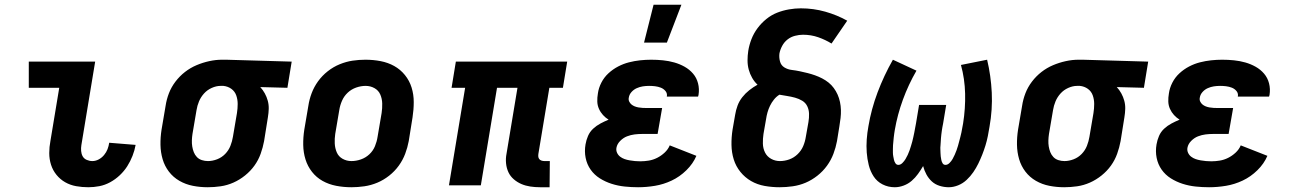

<svg xmlns="http://www.w3.org/2000/svg" viewBox="-20 -779 5440 807"><path d="M351 8Q325 8 300 3.5Q275 -1 254 -13Q233 -25 217.5 -44Q202 -63 194.5 -86.5Q187 -110 187 -135.5Q187 -161 192 -187L229 -410H101V-520H380L322 -169Q320 -157 321 -144.5Q322 -132 327.5 -122Q333 -112 344.5 -107Q356 -102 368 -102Q382 -102 395 -109Q408 -116 417.5 -127.5Q427 -139 432 -152Q437 -165 439 -179L550 -170Q546 -147 537 -124Q528 -101 515 -80.5Q502 -60 483.5 -42.5Q465 -25 443 -13Q421 -1 397.5 3.5Q374 8 351 8Z M853 8Q821 8 790.5 2Q760 -4 734 -19Q708 -34 690 -57.5Q672 -81 663.5 -110Q655 -139 654.5 -170.5Q654 -202 659 -234L676 -334Q680 -361 690 -387Q700 -413 717.5 -436Q735 -459 757.5 -476.5Q780 -494 806 -505Q832 -516 859.5 -522Q887 -528 913 -528H931L1206 -520L1188 -410L1074 -413Q1085 -401 1093 -386.5Q1101 -372 1105.5 -355.5Q1110 -339 1109.5 -321.5Q1109 -304 1106 -286L1090 -186Q1085 -159 1075.5 -132.5Q1066 -106 1049.5 -83Q1033 -60 1010 -41.5Q987 -23 961 -11.5Q935 0 907.5 4Q880 8 853 8ZM854 -102Q873 -102 892.5 -109.5Q912 -117 926.5 -132Q941 -147 948.5 -166Q956 -185 959 -204L976 -304Q979 -323 979 -342Q979 -361 973 -378Q967 -395 952.5 -405.5Q938 -416 919 -418H907Q889 -418 870 -409.5Q851 -401 837.5 -386Q824 -371 816.5 -353Q809 -335 806 -316L789 -216Q787 -203 786.5 -189.5Q786 -176 788 -163.5Q790 -151 794.5 -139.5Q799 -128 807.5 -119Q816 -110 828.5 -106Q841 -102 854 -102Z M1457 8Q1424 8 1393 2Q1362 -4 1336 -18.5Q1310 -33 1291.5 -56.5Q1273 -80 1264 -109Q1255 -138 1254.5 -170Q1254 -202 1259 -234L1276 -334Q1280 -361 1290 -387.5Q1300 -414 1317 -437.5Q1334 -461 1357.5 -479.5Q1381 -498 1408 -509Q1435 -520 1462 -524Q1489 -528 1516 -528Q1549 -528 1580 -522Q1611 -516 1637 -501.5Q1663 -487 1682 -463.5Q1701 -440 1710 -411Q1719 -382 1719 -350Q1719 -318 1714 -286L1698 -186Q1693 -159 1683 -132.5Q1673 -106 1656 -82.5Q1639 -59 1615.5 -40.5Q1592 -22 1565.5 -11Q1539 0 1511.5 4Q1484 8 1457 8ZM1457 -102Q1477 -102 1497 -109Q1517 -116 1532.5 -130.5Q1548 -145 1556 -164.5Q1564 -184 1567 -204L1584 -304Q1587 -324 1586.5 -344Q1586 -364 1578.5 -381.5Q1571 -399 1554 -408.5Q1537 -418 1517 -418Q1497 -418 1477 -411Q1457 -404 1441.5 -389.5Q1426 -375 1417.5 -355.5Q1409 -336 1406 -316L1389 -216Q1386 -196 1387 -176Q1388 -156 1395.5 -138.5Q1403 -121 1420 -111.5Q1437 -102 1457 -102Z M2290 8H2250Q2229 8 2209 5Q2189 2 2171.5 -5.5Q2154 -13 2139.5 -25.5Q2125 -38 2117 -55Q2109 -72 2107 -92.5Q2105 -113 2109 -133L2155 -410H2069L2001 0H1867L1935 -410H1878L1896 -520H2364L2346 -410H2289L2243 -133Q2242 -127 2242.5 -121Q2243 -115 2246.5 -110.5Q2250 -106 2256 -104Q2262 -102 2269 -102H2291Z M2662 8Q2633 8 2605 5Q2577 2 2550.5 -6.5Q2524 -15 2501 -29.5Q2478 -44 2462.5 -66Q2447 -88 2441.5 -115.5Q2436 -143 2441 -172Q2444 -190 2451.5 -207.5Q2459 -225 2473 -238Q2487 -251 2504 -260Q2521 -269 2538 -276Q2525 -284 2514.5 -295.5Q2504 -307 2497.5 -321.5Q2491 -336 2490.5 -352.5Q2490 -369 2493 -386Q2496 -409 2507.5 -431.5Q2519 -454 2537.5 -471Q2556 -488 2578 -499.5Q2600 -511 2623.5 -517Q2647 -523 2670.5 -525.5Q2694 -528 2717 -528Q2742 -528 2766.5 -525.5Q2791 -523 2814 -516.5Q2837 -510 2857.5 -498.5Q2878 -487 2893 -469.5Q2908 -452 2914 -428.5Q2920 -405 2916 -380L2914 -373H2782L2783 -374Q2785 -387 2777 -396.5Q2769 -406 2757.5 -410.5Q2746 -415 2733.5 -416.5Q2721 -418 2708 -418Q2695 -418 2682 -416Q2669 -414 2656.5 -408.5Q2644 -403 2634.5 -392.5Q2625 -382 2623 -369Q2621 -360 2624.5 -352.5Q2628 -345 2634 -340Q2640 -335 2647.5 -332Q2655 -329 2663.5 -327.5Q2672 -326 2680.5 -325.5Q2689 -325 2698 -325H2763L2744 -216H2679Q2663 -216 2647 -214Q2631 -212 2615.5 -206Q2600 -200 2587 -187Q2574 -174 2571 -158Q2569 -147 2573.5 -137Q2578 -127 2586.5 -120.5Q2595 -114 2605 -110.5Q2615 -107 2626.5 -105Q2638 -103 2649 -102Q2660 -101 2671 -101Q2689 -101 2707 -104Q2725 -107 2742 -115.5Q2759 -124 2773.5 -137.5Q2788 -151 2795 -168L2907 -124Q2893 -91 2865 -63.5Q2837 -36 2803 -20Q2769 -4 2733 2Q2697 8 2662 8ZM2687 -600 2727 -759H2844L2783 -600Z M3257 8Q3225 8 3194 2.5Q3163 -3 3137 -18Q3111 -33 3092 -56.5Q3073 -80 3064 -109Q3055 -138 3054.5 -170Q3054 -202 3059 -234L3070 -297Q3073 -316 3080 -335Q3087 -354 3100 -370.5Q3113 -387 3129.5 -400Q3146 -413 3164 -423Q3151 -435 3141.5 -451.5Q3132 -468 3127 -486.5Q3122 -505 3122 -525Q3122 -545 3125 -565Q3129 -590 3138.5 -614.5Q3148 -639 3164 -660.5Q3180 -682 3201 -699Q3222 -716 3246 -725.5Q3270 -735 3296 -739.5Q3322 -744 3346 -744Q3399 -744 3448.5 -730Q3498 -716 3541 -692L3475 -596Q3449 -612 3419 -622.5Q3389 -633 3355 -633Q3339 -633 3321.5 -628.5Q3304 -624 3290 -613Q3276 -602 3267.5 -586Q3259 -570 3256 -554Q3254 -537 3258.5 -520.5Q3263 -504 3277 -495.5Q3291 -487 3308 -485Q3325 -483 3341.5 -479.5Q3358 -476 3374 -472Q3390 -468 3405.5 -462.5Q3421 -457 3435.5 -449.5Q3450 -442 3462.5 -432Q3475 -422 3484.5 -409Q3494 -396 3500.5 -381.5Q3507 -367 3510.5 -350.5Q3514 -334 3514.5 -317Q3515 -300 3513 -283Q3511 -266 3508 -248L3498 -186Q3493 -159 3483 -132.5Q3473 -106 3456 -82.5Q3439 -59 3415.5 -40.5Q3392 -22 3366 -11Q3340 0 3312 4Q3284 8 3257 8ZM3258 -102Q3278 -102 3297.5 -109Q3317 -116 3332.5 -131Q3348 -146 3356 -165Q3364 -184 3367 -204L3378 -266Q3381 -284 3380.5 -301Q3380 -318 3373 -332.5Q3366 -347 3352 -355.5Q3338 -364 3321.5 -368.5Q3305 -373 3288.5 -375.5Q3272 -378 3256 -381Q3243 -373 3233 -360.5Q3223 -348 3216.5 -334.5Q3210 -321 3206 -307Q3202 -293 3200 -279L3189 -216Q3186 -196 3186.5 -175.5Q3187 -155 3195.5 -138Q3204 -121 3221 -111.5Q3238 -102 3258 -102Z M3741 8Q3713 8 3689.5 -4Q3666 -16 3652 -37.5Q3638 -59 3631.5 -85Q3625 -111 3623 -138Q3621 -165 3623 -193Q3625 -221 3630 -248Q3642 -320 3668.5 -390.5Q3695 -461 3733 -528L3832 -482Q3798 -423 3775 -360Q3752 -297 3741 -233Q3740 -225 3738.5 -217Q3737 -209 3736.5 -201Q3736 -193 3735 -185Q3734 -177 3733.5 -169Q3733 -161 3733 -153Q3733 -145 3733 -137.5Q3733 -130 3734.5 -122Q3736 -114 3737.5 -107Q3739 -100 3743.5 -93Q3748 -86 3756 -86Q3765 -86 3773 -94Q3781 -102 3786 -110.5Q3791 -119 3795.5 -128.5Q3800 -138 3803 -147Q3806 -156 3809 -165.5Q3812 -175 3814.5 -184.5Q3817 -194 3819 -203.5Q3821 -213 3823 -222.5Q3825 -232 3826.5 -241.5Q3828 -251 3830 -260L3843 -338H3957L3944 -260Q3942 -252 3941 -244.5Q3940 -237 3938.5 -229Q3937 -221 3936.5 -213.5Q3936 -206 3935 -198Q3934 -190 3934 -182.5Q3934 -175 3933 -167Q3932 -159 3932.5 -151.5Q3933 -144 3933 -136.5Q3933 -129 3934 -121.5Q3935 -114 3936.5 -106.5Q3938 -99 3942 -92.5Q3946 -86 3954 -86Q3963 -86 3971 -94Q3979 -102 3984 -111Q3989 -120 3993 -129Q3997 -138 4000.5 -147.5Q4004 -157 4006.5 -166Q4009 -175 4011.5 -184.5Q4014 -194 4016.5 -203.5Q4019 -213 4021 -222.5Q4023 -232 4024.5 -241.5Q4026 -251 4028 -260Q4038 -323 4036.5 -385.5Q4035 -448 4019 -506L4129 -528Q4145 -461 4148.5 -390Q4152 -319 4139 -246Q4136 -227 4132 -207Q4128 -187 4122 -167.5Q4116 -148 4108.5 -129Q4101 -110 4092 -91.5Q4083 -73 4071 -55.5Q4059 -38 4043 -23Q4027 -8 4007 0Q3987 8 3968 8Q3948 8 3929 2Q3910 -4 3896.5 -16.5Q3883 -29 3874 -45.5Q3865 -62 3860 -81Q3850 -64 3838.5 -48Q3827 -32 3812 -19Q3797 -6 3778 1Q3759 8 3741 8Z M4453 8Q4421 8 4390.5 2Q4360 -4 4334 -19Q4308 -34 4290 -57.5Q4272 -81 4263.5 -110Q4255 -139 4254.5 -170.5Q4254 -202 4259 -234L4276 -334Q4280 -361 4290 -387Q4300 -413 4317.5 -436Q4335 -459 4357.5 -476.5Q4380 -494 4406 -505Q4432 -516 4459.5 -522Q4487 -528 4513 -528H4531L4806 -520L4788 -410L4674 -413Q4685 -401 4693 -386.5Q4701 -372 4705.5 -355.5Q4710 -339 4709.5 -321.5Q4709 -304 4706 -286L4690 -186Q4685 -159 4675.5 -132.5Q4666 -106 4649.5 -83Q4633 -60 4610 -41.5Q4587 -23 4561 -11.5Q4535 0 4507.5 4Q4480 8 4453 8ZM4454 -102Q4473 -102 4492.5 -109.5Q4512 -117 4526.5 -132Q4541 -147 4548.5 -166Q4556 -185 4559 -204L4576 -304Q4579 -323 4579 -342Q4579 -361 4573 -378Q4567 -395 4552.5 -405.5Q4538 -416 4519 -418H4507Q4489 -418 4470 -409.5Q4451 -401 4437.5 -386Q4424 -371 4416.5 -353Q4409 -335 4406 -316L4389 -216Q4387 -203 4386.5 -189.5Q4386 -176 4388 -163.5Q4390 -151 4394.5 -139.5Q4399 -128 4407.5 -119Q4416 -110 4428.5 -106Q4441 -102 4454 -102Z M5062 8Q5033 8 5005 5Q4977 2 4950.5 -6.5Q4924 -15 4901 -29.5Q4878 -44 4862.5 -66Q4847 -88 4841.5 -115.5Q4836 -143 4841 -172Q4844 -190 4851.5 -207.5Q4859 -225 4873 -238Q4887 -251 4904 -260Q4921 -269 4938 -276Q4925 -284 4914.5 -295.5Q4904 -307 4897.5 -321.5Q4891 -336 4890.5 -352.5Q4890 -369 4893 -386Q4896 -409 4907.5 -431.5Q4919 -454 4937.5 -471Q4956 -488 4978 -499.5Q5000 -511 5023.5 -517Q5047 -523 5070.5 -525.5Q5094 -528 5117 -528Q5142 -528 5166.5 -525.5Q5191 -523 5214 -516.5Q5237 -510 5257.5 -498.5Q5278 -487 5293 -469.5Q5308 -452 5314 -428.5Q5320 -405 5316 -380L5314 -373H5182L5183 -374Q5185 -387 5177 -396.5Q5169 -406 5157.5 -410.5Q5146 -415 5133.5 -416.5Q5121 -418 5108 -418Q5095 -418 5082 -416Q5069 -414 5056.5 -408.5Q5044 -403 5034.5 -392.5Q5025 -382 5023 -369Q5021 -360 5024.5 -352.5Q5028 -345 5034 -340Q5040 -335 5047.5 -332Q5055 -329 5063.5 -327.5Q5072 -326 5080.5 -325.5Q5089 -325 5098 -325H5163L5144 -216H5079Q5063 -216 5047 -214Q5031 -212 5015.5 -206Q5000 -200 4987 -187Q4974 -174 4971 -158Q4969 -147 4973.5 -137Q4978 -127 4986.5 -120.5Q4995 -114 5005 -110.5Q5015 -107 5026.5 -105Q5038 -103 5049 -102Q5060 -101 5071 -101Q5089 -101 5107 -104Q5125 -107 5142 -115.5Q5159 -124 5173.5 -137.5Q5188 -151 5195 -168L5307 -124Q5293 -91 5265 -63.5Q5237 -36 5203 -20Q5169 -4 5133 2Q5097 8 5062 8Z"/></svg>

Font: Iosevka HT Extrabold Extended
Style: Italic
Weight: 800
Width: 7
Italic angle: -9°
Monospace: yes
Designer: Belleve Invis
Foundry: Belleve Invis
Version: Version 32.3.0; ttfautohint (v1.8.4)